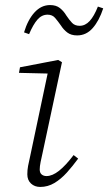

<svg xmlns="http://www.w3.org/2000/svg" viewBox="-20 -726 428 759"><path d="M88 -37Q88 -54 91 -70Q94 -86 100 -112L171 -448L181 -435L55 -438L59 -460L210 -489L225 -480L148 -120Q144 -103 140.5 -85.5Q137 -68 137 -56Q137 -43 144.5 -36.5Q152 -30 164 -30Q187 -30 213.5 -51Q240 -72 271 -113L289 -99Q267 -69 244 -43.5Q221 -18 195 -2.5Q169 13 139 13Q117 13 102.5 -0.5Q88 -14 88 -37ZM75 -598Q90 -648 116.5 -677Q143 -706 178 -706Q202 -706 217 -694Q232 -682 242 -665Q254 -647 265 -635.5Q276 -624 295 -624Q317 -624 334.5 -643Q352 -662 367 -700L388 -693Q372 -644 346.5 -615Q321 -586 285 -586Q261 -586 246 -597.5Q231 -609 221 -625Q209 -642 198 -655Q187 -668 168 -668Q145 -668 128 -648.5Q111 -629 95 -591Z"/></svg>

Font: Source Serif 4 18pt Light
Style: Italic
Weight: 300
Italic angle: -12°
Designer: Frank Grießhammer
Foundry: Adobe Systems Incorporated
Version: Version 4.004;hotconv 1.0.116;makeotfexe 2.5.65601